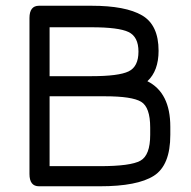

<svg xmlns="http://www.w3.org/2000/svg" viewBox="-20 -651 669 671"><path d="M346.7 -314.5H153.3V-70.3H329.1Q436.5 -70.3 470.7 -89.4Q504.9 -108.4 504.9 -179.7V-205.1Q504.9 -276.4 473.1 -295.4Q441.4 -314.5 346.7 -314.5ZM83 -43V-587.9Q83 -630.9 116.2 -630.9H299.8Q418.9 -630.9 476.6 -597.2Q534.2 -563.5 534.2 -473.6Q534.2 -403.3 495.1 -367.2Q575.2 -327.1 575.2 -208V-179.7Q575.2 -73.2 517.6 -36.6Q460 0 329.1 0H116.2Q83 0 83 -43ZM299.8 -384.8Q394.5 -384.8 429.2 -401.4Q463.9 -418 463.9 -470.7Q463.9 -522.5 429.2 -539.1Q394.5 -555.7 299.8 -555.7H153.3V-384.8Z"/></svg>

Font: Jura
Style: DemiBold
Weight: 600
Version: Version 2.4